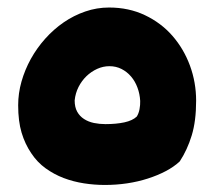

<svg xmlns="http://www.w3.org/2000/svg" viewBox="-20 -497 587 521"><path d="M264.6 4.9Q236.3 4.9 207.8 0.5Q179.2 -3.9 152.8 -13.9Q126.5 -23.9 103.8 -40.3Q81.1 -56.6 64.9 -81.1Q47.9 -106 38.6 -137Q29.3 -168 29.3 -211.4Q29.3 -243.7 38.3 -275.6Q47.4 -307.6 63.7 -337.2Q80.1 -366.7 102.8 -392.1Q125.5 -417.5 152.8 -436.3Q180.2 -455.1 211.4 -465.8Q242.7 -476.6 275.9 -476.6Q329.6 -476.6 373.3 -455.8Q417 -435.1 447.8 -399.9Q478.5 -364.7 495.4 -319.1Q512.2 -273.4 512.2 -223.6Q512.2 -168.5 500.2 -129.4Q488.3 -90.3 467.8 -59.1Q452.1 -44.4 429.9 -32.7Q407.7 -21 381.1 -12.5Q354.5 -3.9 325 0.5Q295.4 4.9 264.6 4.9ZM266.1 -160.2Q295.4 -160.2 317.6 -165Q339.8 -169.9 351.1 -180.7Q356.4 -189 358.6 -200.7Q360.8 -212.4 360.4 -223.1Q359.4 -242.2 353 -259.3Q346.7 -276.4 335.7 -289.3Q324.7 -302.2 309.8 -309.8Q294.9 -317.4 276.9 -317.4Q259.8 -317.4 243.7 -310.1Q227.5 -302.7 214.6 -290.3Q201.7 -277.8 193.1 -261Q184.6 -244.1 182.6 -224.6Q182.6 -206.1 189.5 -193.8Q196.3 -181.6 208 -174.1Q219.7 -166.5 234.9 -163.3Q250 -160.2 266.1 -160.2Z"/></svg>

Font: DimaFred
Style: Bold
Weight: 800
Designer: R.Balvardi
Foundry: R.Balvardi (r.balvardi@gmail.com)
Version: Version 1.00;August 2, 2018;FontCreator 11.5.0.2427 64-bit